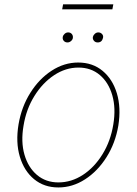

<svg xmlns="http://www.w3.org/2000/svg" viewBox="-20 -837 620 869"><path d="M244.3 11.4Q179.7 11.4 134.4 -25.9Q89.1 -63.2 69.8 -127.8Q50.4 -192.5 63.9 -274.1Q77.4 -353.7 117.4 -417.1Q157.3 -480.5 214 -517.2Q270.6 -554 333.8 -554Q399.1 -554 444.4 -516.3Q489.7 -478.7 509.1 -414.1Q528.4 -349.4 515.6 -268.5Q502.1 -188.9 462 -125.5Q421.9 -62.1 365.1 -25.4Q308.2 11.4 244.3 11.4ZM244.3 -11.4Q303.3 -11.4 355.5 -45.6Q407.7 -79.9 444.2 -139.4Q480.8 -198.9 492.9 -274.1Q505 -347.3 488.3 -405.5Q471.6 -463.8 431.8 -497.5Q392 -531.2 335.2 -531.2Q277 -531.2 224.8 -496.6Q172.6 -462 135.7 -402.5Q98.7 -343 86.6 -268.5Q73.9 -195.3 90.7 -137.1Q107.6 -78.8 147.5 -45.1Q187.5 -11.4 244.3 -11.4ZM421.9 -644.9Q411.2 -644.9 404.8 -652.9Q398.4 -660.9 400.6 -670.5Q402.3 -677.9 409.3 -684.1Q416.2 -690.3 424.7 -690.3Q435.4 -690.3 442.1 -682.7Q448.9 -675.1 446 -664.8Q441.1 -644.9 421.9 -644.9ZM285.5 -644.9Q274.9 -644.9 268.5 -652.3Q262.1 -659.8 264.2 -670.5Q266 -678.3 272.9 -684.3Q279.8 -690.3 288.4 -690.3Q299 -690.3 305.2 -682.9Q311.4 -675.4 309.7 -664.8Q308.6 -657.3 301.3 -651.1Q294 -644.9 285.5 -644.9ZM492.9 -817.5 488.6 -794.7H261.4L265.6 -817.5Z"/></svg>

Font: Inter Thin  BETA
Style: Italic
Weight: 100
Italic angle: -9.39999°
Designer: Rasmus Andersson
Foundry: rsms
Version: Version 3.011;git-f93a4a705